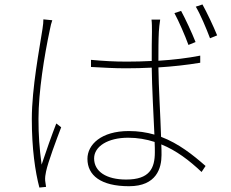

<svg xmlns="http://www.w3.org/2000/svg" viewBox="-20 -818 1040 863"><path d="M859 -629C843 -670 812 -736 794 -769L764 -759C783 -724 812 -658 827 -616ZM175 -731C175 -720 174 -707 171 -688C158 -602 123 -423 123 -283C123 -150 138 -47 157 25L187 22C186 15 184 3 183 -6C182 -19 184 -34 187 -47C196 -90 234 -191 255 -246L233 -263C215 -217 185 -133 167 -78C157 -154 153 -208 153 -284C153 -406 179 -567 204 -684C207 -702 211 -715 215 -727ZM676 -134C676 -61 652 -11 547 -11C458 -11 403 -47 403 -106C403 -160 465 -199 556 -199C598 -199 638 -192 675 -180C676 -162 676 -146 676 -134ZM880 -568C824 -557 759 -549 692 -545C692 -588 692 -640 694 -676C695 -694 697 -710 700 -730H661C663 -715 663 -694 663 -675C662 -639 662 -596 662 -544C625 -542 587 -541 549 -541C493 -541 443 -544 389 -549V-517C445 -514 492 -511 546 -511C585 -511 623 -512 662 -514C663 -427 670 -302 674 -213C639 -223 601 -229 559 -229C435 -229 373 -168 373 -104C373 -30 433 19 560 19C684 19 706 -63 706 -121C706 -136 706 -152 705 -169C772 -142 831 -97 886 -45L904 -72C847 -122 783 -173 704 -203C701 -302 693 -423 692 -515C756 -519 820 -526 880 -536ZM860 -788C881 -753 907 -691 924 -646L956 -659C939 -701 909 -764 890 -798Z"/></svg>

Font: Noto Sans CJK Thin
Style: Regular
Weight: 100
Designer: Ryoko NISHIZUKA (kana & ideographs); Paul D. Hunt (Latin, Greek & Cyrillic); Wenlong ZHANG (bopomofo); Sandoll Communica
Foundry: Adobe Systems Incorporated
Version: Version 1.000;PS 1;hotconv 1.0.78;makeotf.lib2.5.61930